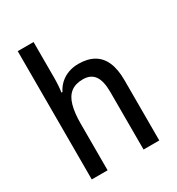

<svg xmlns="http://www.w3.org/2000/svg" viewBox="-181 -872 906 985"><g transform="rotate(-30 272.0 -380.0)"><path d="M167 -759.8V-551.3Q167 -527.3 165.5 -504.4Q164.1 -481.4 161.1 -463.4H167Q180.7 -490.7 201.9 -509.5Q223.1 -528.3 250.5 -538.1Q277.8 -547.9 309.1 -547.9Q363.3 -547.9 399.9 -526.9Q436.5 -505.9 454.8 -463.6Q473.1 -421.4 473.1 -356.9V0H379.9V-340.3Q379.9 -406.2 357.9 -437Q335.9 -467.8 289.6 -467.8Q245.1 -467.8 218 -446.5Q190.9 -425.3 179 -382.3Q167 -339.4 167 -275.4V0H73.2V-759.8Z"/></g></svg>

Font: Open Sans SemiCondensed Medium
Style: Regular
Weight: 500
Width: 4
Designer: Monotype Design Team
Foundry: Monotype Imaging Inc.
Version: Version 3.000